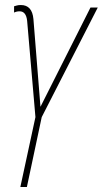

<svg xmlns="http://www.w3.org/2000/svg" viewBox="-20 -744 409 764"><path d="M61 0H87L146 -278L369 -714H340L141 -319L113 -668Q108 -724 63 -724Q53 -724 46.5 -722Q40 -720 36 -719V-694Q46 -699 58 -699Q84 -699 88 -661L121 -278Z"/></svg>

Font: Noto Sans Display Condensed Thin
Style: Italic
Weight: 250
Width: 3
Italic angle: -12°
Designer: Monotype Design Team
Foundry: Monotype Imaging Inc.
Version: Version 1.900